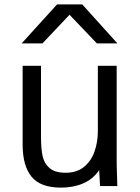

<svg xmlns="http://www.w3.org/2000/svg" viewBox="-20 -851 640 878"><path d="M83.5 -190V-550H167.5V-224Q167.5 -171.5 174.8 -137.5Q182 -103.5 206.8 -82.2Q231.5 -61 280.5 -61Q331.5 -61 364.5 -88.2Q397.5 -115.5 412.5 -158.8Q427.5 -202 427.5 -252V-550H513.5V-119Q513.5 -86 515.5 -38Q515.5 -27 516.5 0H437.5L433.5 -73Q405 -31.5 360 -12.2Q315 7 258.5 7Q165 7 124.2 -43Q83.5 -93 83.5 -190ZM241 -831H356L517 -652.5H423L298 -783.5L174 -652.5H79Z"/></svg>

Font: JuliaMono Latin
Style: Regular
Weight: 400
Monospace: yes
Designer: cormullion
Foundry: corm
Version: Version 0.049; ttfautohint (v1.8.4)